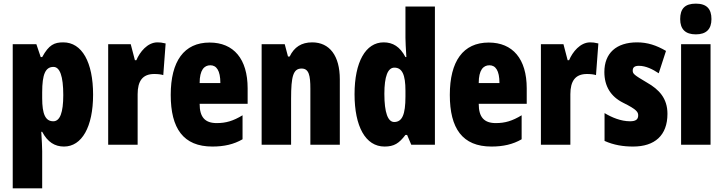

<svg xmlns="http://www.w3.org/2000/svg" viewBox="-20 -796 3980 1056"><path d="M328 -563C279 -563 249 -550 212 -482H204L180 -553H50V240H212V35C212 14 210 -21 207 -71H212C242 -14 282 10 332 10C430 10 492 -98 492 -275C492 -454 431 -563 328 -563ZM274 -428C309 -428 328 -378 328 -273C328 -177 310 -129 273 -129C230 -129 212 -168 212 -256V-288C212 -388 230 -428 274 -428Z M846 -563C791 -563 749 -510 730 -465H722L699 -553H575V0H737V-278C737 -350 764 -389 828 -389C849 -389 865 -387 878 -383L891 -557C871 -562 859 -563 846 -563Z M1133 -562C992 -562 919 -459 919 -274C919 -90 988 10 1148 10C1212 10 1266 -2 1314 -30V-162C1263 -131 1223 -119 1172 -119C1108 -119 1078 -151 1078 -225H1342V-310C1342 -472 1265 -562 1133 -562ZM1137 -437C1170 -437 1192 -409 1192 -339H1078C1078 -411 1103 -437 1137 -437Z M1697 -563C1638 -563 1598 -537 1573 -485H1564L1546 -553H1419V0H1581V-253C1581 -378 1593 -419 1639 -419C1679 -419 1687 -381 1687 -308V0H1849V-360C1849 -489 1793 -563 1697 -563Z M2095 10C2148 10 2175 -8 2210 -54H2219L2242 0H2372V-760H2210V-588C2210 -567 2212 -532 2215 -482H2210C2180 -539 2141 -563 2090 -563C1991 -563 1930 -455 1930 -278C1930 -101 1990 10 2095 10ZM2148 -125C2114 -125 2094 -175 2094 -280C2094 -376 2113 -424 2149 -424C2192 -424 2210 -385 2210 -297V-265C2210 -166 2192 -125 2148 -125Z M2668 -562C2527 -562 2454 -459 2454 -274C2454 -90 2523 10 2683 10C2747 10 2801 -2 2849 -30V-162C2798 -131 2758 -119 2707 -119C2643 -119 2613 -151 2613 -225H2877V-310C2877 -472 2800 -562 2668 -562ZM2672 -437C2705 -437 2727 -409 2727 -339H2613C2613 -411 2638 -437 2672 -437Z M3226 -563C3171 -563 3129 -510 3110 -465H3102L3079 -553H2955V0H3117V-278C3117 -350 3144 -389 3208 -389C3229 -389 3245 -387 3258 -383L3271 -557C3251 -562 3239 -563 3226 -563Z M3651 -170C3651 -255 3605 -304 3538 -342C3467 -384 3460 -390 3460 -408C3460 -426 3471 -434 3494 -434C3532 -434 3570 -415 3603 -393L3643 -516C3590 -547 3541 -563 3484 -563C3369 -563 3304 -503 3304 -400C3304 -322 3339 -265 3407 -231C3484 -193 3490 -179 3490 -161C3490 -138 3475 -129 3445 -129C3395 -129 3345 -150 3305 -174V-21C3356 2 3408 10 3462 10C3581 10 3651 -51 3651 -170Z M3807 -776C3747 -776 3721 -748 3721 -691C3721 -635 3750 -607 3807 -607C3864 -607 3893 -635 3893 -691C3893 -747 3867 -776 3807 -776ZM3888 -553H3726V0H3888Z"/></svg>

Font: Noto Sans Thai ExtCond Blk
Style: Regular
Weight: 900
Width: 2
Designer: Monotype Design Team
Foundry: Monotype Imaging Inc.
Version: Version 2.002